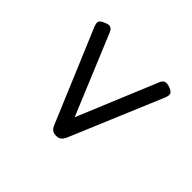

<svg xmlns="http://www.w3.org/2000/svg" viewBox="-97 -927 957 957"><g transform="rotate(-45 381.5 -449.0)"><path d="M619 -200 131 -405Q115 -413 107.5 -422.5Q100 -432 100 -449Q100 -466 107.5 -476Q115 -486 131 -493L619 -698Q642 -707 652 -702Q662 -697 670 -676Q680 -655 675.5 -643.5Q671 -632 655 -625L231 -449L655 -273Q670 -266 674 -254.5Q678 -243 670 -221Q662 -200 651.5 -195.5Q641 -191 619 -200Z"/></g></svg>

Font: Playwrite PE
Style: Regular
Weight: 400
Designer: Veronika Burian, José Scaglione
Foundry: TypeTogether
Version: Version 1.002